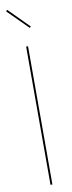

<svg xmlns="http://www.w3.org/2000/svg" viewBox="-98 -900 346 929"><g transform="rotate(-10 75.5 -435.0)"><path d="M104 -765.1 4.9 -863.8 11.2 -870.1 109.9 -771ZM80.1 0H70.8V-679.2H80.1Z"/></g></svg>

Font: Rawengulk
Style: Ultralight
Weight: 200
Version: Version 0.92